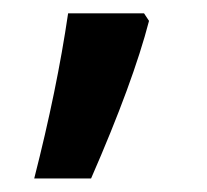

<svg xmlns="http://www.w3.org/2000/svg" viewBox="-20 -136 307 285"><path d="M201.2 -105Q177.7 -14.2 115.2 128.9H30.8Q64.5 -2.9 81.1 -116.2H193.8Z"/></svg>

Font: f1_57812          
Style: Regular
Weight: 600
Foundry: Ascender Corporation
Version: Version 1.10